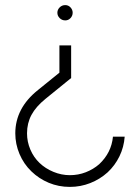

<svg xmlns="http://www.w3.org/2000/svg" viewBox="-20 -524 549 753"><path d="M265 -474Q265 -462 256.5 -453Q248 -444 236 -444Q223 -444 214 -453Q205 -462 205 -474Q205 -486 214 -495Q223 -504 236 -504Q248 -504 256.5 -495Q265 -486 265 -474ZM213 -239V-346H259V-218L158 -136Q121 -106 103.5 -73.5Q86 -41 86 -1Q86 32 99 62.5Q112 93 135 115Q158 137 189.5 150Q221 163 254 163Q287 163 316.5 151.5Q346 140 369 120Q417 75 423 12H469Q466 53 448.5 89Q431 125 402 152Q372 179 334 194Q296 209 254 209Q210 209 171.5 193Q133 177 103 148Q73 119 56.5 80Q40 41 40 -1Q40 -100 129 -171Z"/></svg>

Font: Sulphur Point Light
Style: Regular
Weight: 300
Designer: Noponies / Dale Sattler
Foundry: Noponies
Version: Version 1.000; ttfautohint (v1.8)